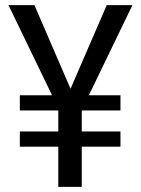

<svg xmlns="http://www.w3.org/2000/svg" viewBox="-20 -731 553 751"><path d="M498 -710.9 327.6 -358.4H451.2V-298.8H299.8V-216.8H451.2V-157.2H299.8V0H208V-157.2H57.6V-216.8H208V-298.8H57.6V-358.4H183.6L13.2 -710.9H114.7L255.9 -383.8L397.5 -710.9Z"/></svg>

Font: Robert Sans Medium
Style: Regular
Weight: 500
Designer: Christian Robertson (extended by Adam Twardoch)
Foundry: Google
Version: Version 12.135;April 2, 2019;FontCreator 11.5.0.2425 64-bit;